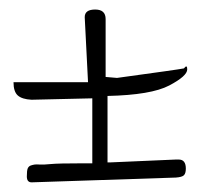

<svg xmlns="http://www.w3.org/2000/svg" viewBox="-20 -463 423 395"><path d="M207 -128.9 341.8 -134.8H347.7Q362.3 -134.8 362.3 -116.2Q362.3 -106.4 358.4 -102.5Q354.5 -98.6 341.8 -97.7L45.9 -87.9Q44.9 -87.9 44.9 -87.9Q35.2 -87.9 35.2 -100.1Q35.2 -112.3 37.1 -116.7Q39.1 -121.1 43.5 -122.6Q47.9 -124 51.3 -124.5Q54.7 -125 62 -124.5Q69.3 -124 84.5 -125.5Q99.6 -127 149.4 -127H169.9V-260.7L44.9 -257.8Q25.4 -258.8 16.6 -266.6Q7.8 -274.4 7.8 -293.9H161.1L154.3 -427.7Q154.3 -443.4 175.8 -443.4Q197.3 -443.4 197.3 -423.8V-304.7L220.7 -302.7Q349.6 -320.3 358.4 -322.3Q365.2 -331.1 365.2 -320.3Q365.2 -306.6 328.1 -287.1Q291 -267.6 201.2 -265.6V-128.9Z"/></svg>

Font: Dawning of a New Day
Style: Regular
Weight: 400
Designer: Kimberly Geswein
Foundry: Kimberly Geswein
Version: Version 1.002 2010